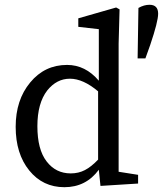

<svg xmlns="http://www.w3.org/2000/svg" viewBox="-20 -760 675 795"><path d="M105 -418.5Q165 -491.2 257.8 -491.2Q333.5 -491.2 389.2 -425.8V-639.2L304.2 -648.9V-684.1L460.9 -729L475.1 -721.2L471.2 -579.1V-48.8L551.8 -36.1V0L396 9.8L389.2 -57.1Q335.9 15.1 246.6 15.1Q157.2 15.1 101.1 -54.2Q44.9 -123.5 44.9 -234.9Q44.9 -346.2 105 -418.5ZM386.2 -381.8Q324.2 -434.1 269.5 -434.1Q214.8 -434.1 175.8 -385.7Q134.8 -333 134.8 -237.3Q134.8 -141.1 172.9 -91.8Q210.9 -42 272.9 -42Q305.2 -42 331.5 -55.7Q357.9 -69.3 386.2 -99.1ZM599.1 -740.2Q634.8 -740.2 634.8 -703.1Q634.8 -670.9 602.1 -574.2L582 -518.1H549.8L553.2 -727.1Q576.2 -740.2 599.1 -740.2Z"/></svg>

Font: SourceSerifPro-Regular
Style: Regular
Weight: 400
Designer: Frank Grießhammer
Foundry: Adobe Systems Incorporated
Version: Version 1.014;PS Version 1.0;hotconv 1.0.73;makeotf.lib2.5.5